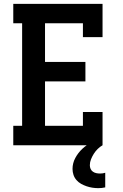

<svg xmlns="http://www.w3.org/2000/svg" viewBox="-20 -755 640 998"><path d="M49 0V-101H95V-634H49V-735H513V-562H411V-634H214V-433H424V-332H214V-101H411V-173H513V0ZM491 223Q475 223 459.5 220.5Q444 218 429.5 213Q415 208 401.5 200.5Q388 193 377.5 181Q367 169 362 154Q357 139 357 123Q357 93 371.5 66Q386 39 408 18.5Q430 -2 457 -16Q484 -30 513 -38V0Q499 8 487.5 19.5Q476 31 467.5 44.5Q459 58 453 73Q447 88 447 104Q447 114 451 123Q455 132 463 137.5Q471 143 480.5 145Q490 147 500 147Q507 147 514 146Q521 145 527 143V219Q518 221 509 222Q500 223 491 223Z"/></svg>

Font: Iosevka Plex Etoile
Style: Bold
Weight: 700
Designer: Belleve Invis
Foundry: Belleve Invis
Version: Version 25.1.1; ttfautohint (v1.8.4)